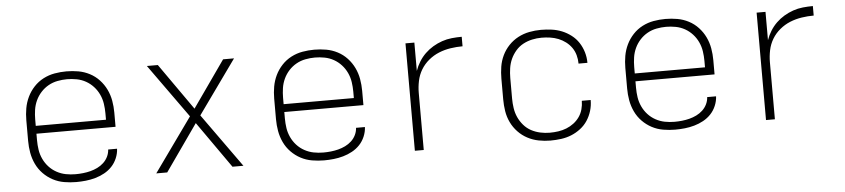

<svg xmlns="http://www.w3.org/2000/svg" viewBox="-37 -723 4075 926"><g transform="rotate(-5 2000.0 -260.0)"><path d="M301 8Q272 8 243 3Q214 -2 188.5 -15.5Q163 -29 142.5 -50Q122 -71 109.5 -97.5Q97 -124 92 -152.5Q87 -181 87 -210V-310Q87 -339 92 -367.5Q97 -396 109.5 -422Q122 -448 142 -469.5Q162 -491 188 -504.5Q214 -518 242.5 -523Q271 -528 300 -528Q329 -528 357.5 -523Q386 -518 412 -504.5Q438 -491 458 -469.5Q478 -448 490.5 -422Q503 -396 508 -367.5Q513 -339 513 -310V-241H130V-210Q130 -186 133.5 -163Q137 -140 147 -118.5Q157 -97 173 -79.5Q189 -62 210 -50.5Q231 -39 254 -34.5Q277 -30 301 -30Q319 -30 337.5 -32Q356 -34 373.5 -38.5Q391 -43 407.5 -51Q424 -59 437.5 -71.5Q451 -84 459 -100.5Q467 -117 468 -135H511Q510 -112 500.5 -89.5Q491 -67 475 -50Q459 -33 438 -21.5Q417 -10 394 -3.5Q371 3 347.5 5.5Q324 8 301 8ZM130 -279H470V-310Q470 -333 466.5 -356.5Q463 -380 453 -401.5Q443 -423 427 -440.5Q411 -458 390.5 -469.5Q370 -481 346.5 -485.5Q323 -490 300 -490Q277 -490 253.5 -485.5Q230 -481 209.5 -469.5Q189 -458 173 -440.5Q157 -423 147 -401.5Q137 -380 133.5 -356.5Q130 -333 130 -310Z M689 0 875 -260 689 -520H742L900 -295L1058 -520H1111L925 -260L1111 0H1058L900 -225L742 0Z M1501 8Q1472 8 1443 3Q1414 -2 1388.5 -15.5Q1363 -29 1342.5 -50Q1322 -71 1309.5 -97.5Q1297 -124 1292 -152.5Q1287 -181 1287 -210V-310Q1287 -339 1292 -367.5Q1297 -396 1309.5 -422Q1322 -448 1342 -469.5Q1362 -491 1388 -504.5Q1414 -518 1442.5 -523Q1471 -528 1500 -528Q1529 -528 1557.5 -523Q1586 -518 1612 -504.5Q1638 -491 1658 -469.5Q1678 -448 1690.5 -422Q1703 -396 1708 -367.5Q1713 -339 1713 -310V-241H1330V-210Q1330 -186 1333.5 -163Q1337 -140 1347 -118.5Q1357 -97 1373 -79.5Q1389 -62 1410 -50.5Q1431 -39 1454 -34.5Q1477 -30 1501 -30Q1519 -30 1537.5 -32Q1556 -34 1573.5 -38.5Q1591 -43 1607.5 -51Q1624 -59 1637.5 -71.5Q1651 -84 1659 -100.5Q1667 -117 1668 -135H1711Q1710 -112 1700.5 -89.5Q1691 -67 1675 -50Q1659 -33 1638 -21.5Q1617 -10 1594 -3.5Q1571 3 1547.5 5.5Q1524 8 1501 8ZM1330 -279H1670V-310Q1670 -333 1666.5 -356.5Q1663 -380 1653 -401.5Q1643 -423 1627 -440.5Q1611 -458 1590.5 -469.5Q1570 -481 1546.5 -485.5Q1523 -490 1500 -490Q1477 -490 1453.5 -485.5Q1430 -481 1409.5 -469.5Q1389 -458 1373 -440.5Q1357 -423 1347 -401.5Q1337 -380 1333.5 -356.5Q1330 -333 1330 -310Z M1941 0V-520H1984V-383Q1992 -406 2005 -427Q2018 -448 2035.5 -465Q2053 -482 2074 -494.5Q2095 -507 2118 -515Q2141 -523 2165.5 -525.5Q2190 -528 2214 -528V-482Q2185 -482 2155.5 -477.5Q2126 -473 2099 -462Q2072 -451 2049 -432Q2026 -413 2011 -388Q1996 -363 1990 -334Q1984 -305 1984 -276V0Z M2597 8Q2569 8 2540.5 2.5Q2512 -3 2486.5 -16.5Q2461 -30 2441 -51Q2421 -72 2408.5 -98Q2396 -124 2391.5 -152.5Q2387 -181 2387 -210V-310Q2387 -339 2391.5 -367.5Q2396 -396 2408.5 -422Q2421 -448 2441 -469Q2461 -490 2486.5 -503.5Q2512 -517 2540.5 -522.5Q2569 -528 2597 -528Q2623 -528 2649 -524.5Q2675 -521 2698.5 -511.5Q2722 -502 2743 -486Q2764 -470 2778 -448.5Q2792 -427 2799.5 -402Q2807 -377 2807 -351V-350H2764V-351Q2764 -371 2758.5 -391Q2753 -411 2741.5 -427.5Q2730 -444 2713.5 -456.5Q2697 -469 2678 -476.5Q2659 -484 2638.5 -487Q2618 -490 2597 -490Q2574 -490 2551 -485Q2528 -480 2507.5 -469Q2487 -458 2471.5 -440Q2456 -422 2446.5 -401Q2437 -380 2433.5 -356.5Q2430 -333 2430 -310V-210Q2430 -187 2433.5 -163.5Q2437 -140 2446.5 -119Q2456 -98 2471.5 -80Q2487 -62 2507.5 -51Q2528 -40 2551 -35Q2574 -30 2597 -30Q2618 -30 2638.5 -33Q2659 -36 2678 -43.5Q2697 -51 2713.5 -63.5Q2730 -76 2741.5 -92.5Q2753 -109 2758.5 -129Q2764 -149 2764 -169V-170H2807V-169Q2807 -143 2799.5 -118Q2792 -93 2778 -71.5Q2764 -50 2743 -34Q2722 -18 2698.5 -8.5Q2675 1 2649 4.5Q2623 8 2597 8Z M3201 8Q3172 8 3143 3Q3114 -2 3088.5 -15.5Q3063 -29 3042.5 -50Q3022 -71 3009.5 -97.5Q2997 -124 2992 -152.5Q2987 -181 2987 -210V-310Q2987 -339 2992 -367.5Q2997 -396 3009.5 -422Q3022 -448 3042 -469.5Q3062 -491 3088 -504.5Q3114 -518 3142.5 -523Q3171 -528 3200 -528Q3229 -528 3257.5 -523Q3286 -518 3312 -504.5Q3338 -491 3358 -469.5Q3378 -448 3390.5 -422Q3403 -396 3408 -367.5Q3413 -339 3413 -310V-241H3030V-210Q3030 -186 3033.5 -163Q3037 -140 3047 -118.5Q3057 -97 3073 -79.5Q3089 -62 3110 -50.5Q3131 -39 3154 -34.5Q3177 -30 3201 -30Q3219 -30 3237.5 -32Q3256 -34 3273.5 -38.5Q3291 -43 3307.5 -51Q3324 -59 3337.5 -71.5Q3351 -84 3359 -100.5Q3367 -117 3368 -135H3411Q3410 -112 3400.5 -89.5Q3391 -67 3375 -50Q3359 -33 3338 -21.5Q3317 -10 3294 -3.5Q3271 3 3247.5 5.5Q3224 8 3201 8ZM3030 -279H3370V-310Q3370 -333 3366.5 -356.5Q3363 -380 3353 -401.5Q3343 -423 3327 -440.5Q3311 -458 3290.5 -469.5Q3270 -481 3246.5 -485.5Q3223 -490 3200 -490Q3177 -490 3153.5 -485.5Q3130 -481 3109.5 -469.5Q3089 -458 3073 -440.5Q3057 -423 3047 -401.5Q3037 -380 3033.5 -356.5Q3030 -333 3030 -310Z M3641 0V-520H3684V-383Q3692 -406 3705 -427Q3718 -448 3735.5 -465Q3753 -482 3774 -494.5Q3795 -507 3818 -515Q3841 -523 3865.5 -525.5Q3890 -528 3914 -528V-482Q3885 -482 3855.5 -477.5Q3826 -473 3799 -462Q3772 -451 3749 -432Q3726 -413 3711 -388Q3696 -363 3690 -334Q3684 -305 3684 -276V0Z"/></g></svg>

Font: Iosevka Aile Extralight
Style: Regular
Weight: 200
Designer: Belleve Invis
Foundry: Belleve Invis
Version: Version 31.1.0; ttfautohint (v1.8.4)